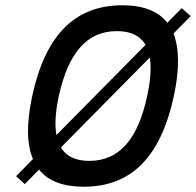

<svg xmlns="http://www.w3.org/2000/svg" viewBox="-20 -699 743 728"><path d="M298 9C220 9 163 -12 128 -56C119 -68 111 -81 105 -96L194 -187C198 -169 203 -153 211 -140L74 -1L41 -31L105 -96C81 -152 80 -231 102 -334C152 -567 265 -679 444 -679C523 -679 580 -657 614 -613C624 -601 631 -587 638 -572L548 -481C545 -499 539 -515 532 -529L669 -668L703 -638L638 -572C660 -515 661 -436 639 -334C589 -103 477 9 298 9ZM194 -187 532 -529C511 -564 475 -581 423 -581C310 -581 239 -499 203 -335C190 -274 187 -225 194 -187ZM211 -140C231 -106 267 -89 319 -89C431 -89 503 -170 538 -335C551 -394 554 -443 548 -481Z"/></svg>

Font: LT Wave Mono Medium
Style: Italic
Weight: 500
Designer: Daniel Lyons
Version: Version 2.5 (Glyphs App)